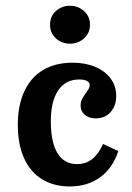

<svg xmlns="http://www.w3.org/2000/svg" viewBox="-20 -651 470 682"><path d="M43.3 -207.2Q43.3 -277 66.4 -326.6Q89.4 -376.2 132.9 -402.3Q176.4 -428.3 237.9 -428.3Q283.4 -428.3 318.6 -413.4Q353.8 -398.4 373.3 -371.7Q392.8 -345 392.8 -310.2Q392.8 -275.8 373.1 -253.2Q353.5 -230.6 320 -230.6Q295.8 -230.6 281.1 -243.2Q266.3 -255.9 266.3 -276Q266.3 -288.6 271.2 -298.6Q276.1 -308.5 285.1 -320.3Q291.8 -329.9 295.3 -336.2Q298.7 -342.5 298.7 -349.1Q298.7 -358.3 288.7 -363.5Q278.7 -368.7 261.5 -368.7Q212.8 -368.7 186.6 -329.8Q160.5 -290.9 160.5 -219.3Q160.5 -145.8 184.2 -107Q207.9 -68.1 253.5 -68.1Q284.6 -68.1 307.1 -85.7Q329.7 -103.3 346.1 -139.5L400.2 -114.2Q379.9 -53.2 335.3 -20.9Q290.7 11.3 227.7 11.3Q170.5 11.3 128.7 -14.7Q86.9 -40.8 65.1 -89.9Q43.3 -139.1 43.3 -207.2ZM157.8 -563.2Q157.8 -593.4 178.8 -612Q199.8 -630.6 228.5 -630.6Q257.2 -630.6 278.4 -611.7Q299.6 -592.9 299.6 -563.2Q299.6 -533.4 278.4 -514.6Q257.2 -495.7 228.5 -495.7Q199.8 -495.7 178.8 -514.4Q157.8 -533 157.8 -563.2Z"/></svg>

Font: Playfair Micro SmCond SmLight
Style: Regular
Weight: 360
Width: 4
Designer: Claus Eggers Sørensen
Foundry: Claus Eggers Sørensen
Version: Version 2.100;Glyphs 3.2 (3219)